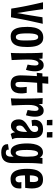

<svg xmlns="http://www.w3.org/2000/svg" viewBox="1124 -1846 887 3176"><g transform="rotate(90 1568.0 -257.5)"><path d="M17 -525H131Q135 -495 138.5 -468Q142 -441 146 -413Q150 -385 155 -353Q160 -321 165 -283Q170 -252 175 -222.5Q180 -193 185.5 -162Q191 -131 195 -95Q199 -121 203 -144.5Q207 -168 211.5 -190Q216 -212 219.5 -233.5Q223 -255 227 -278Q235 -329 241.5 -368Q248 -407 253.5 -442.5Q259 -478 265 -516L373 -521Q367 -497 360.5 -466.5Q354 -436 346.5 -402.5Q339 -369 331 -333.5Q323 -298 316 -264Q306 -214 297.5 -170Q289 -126 281.5 -83.5Q274 -41 265 5L122 1Q117 -34 111.5 -65.5Q106 -97 100.5 -128.5Q95 -160 88.5 -194Q82 -228 74 -267Q65 -309 57.5 -345Q50 -381 42.5 -412.5Q35 -444 29 -472Q23 -500 17 -525Z M584 10Q524 10 490.5 -20.5Q457 -51 442 -103Q432 -137 428 -179Q424 -221 424 -268Q424 -299 427 -328Q430 -357 435.5 -383Q441 -409 451 -431Q469 -476 506 -502.5Q543 -529 601 -529Q655 -529 686.5 -501.5Q718 -474 735 -429Q747 -396 752 -354Q757 -312 757 -264Q757 -222 753.5 -184Q750 -146 742 -115Q732 -76 712 -48Q692 -20 661 -5Q630 10 584 10ZM592 -76Q617 -76 629 -95Q641 -114 645 -146Q647 -161 648 -178Q649 -195 649 -214Q649 -233 649 -253Q648 -289 647.5 -320.5Q647 -352 643 -376Q638 -409 626 -427Q614 -445 592 -445Q578 -445 568.5 -438.5Q559 -432 552.5 -419.5Q546 -407 542 -390Q538 -373 535.5 -351.5Q533 -330 532.5 -306Q532 -282 532 -256Q532 -236 532.5 -217Q533 -198 534.5 -181Q536 -164 538 -148Q543 -115 555.5 -95.5Q568 -76 592 -76Z M1048 -270Q1055 -304 1059 -335.5Q1063 -367 1063 -392Q1063 -420 1055 -435.5Q1047 -451 1028 -451Q1010 -451 995.5 -432Q981 -413 972.5 -376.5Q964 -340 964 -287L920 -245Q921 -295 926 -339.5Q931 -384 941 -420Q951 -456 967 -482Q983 -508 1005 -522Q1027 -536 1056 -536Q1094 -536 1116.5 -517Q1139 -498 1149 -465.5Q1159 -433 1159 -393Q1159 -357 1152.5 -318Q1146 -279 1135 -243ZM855 7Q856 -19 857 -42Q858 -65 858.5 -87.5Q859 -110 859 -134Q859 -158 859 -185.5Q859 -213 859 -247Q859 -295 858 -344.5Q857 -394 855.5 -439.5Q854 -485 851 -520L948 -516Q950 -489 952 -457Q954 -425 957 -384.5Q960 -344 964 -287Q964 -243 965 -205Q966 -167 967.5 -133Q969 -99 970.5 -68Q972 -37 973 -6Z M1368 10Q1328 10 1300.5 -1.5Q1273 -13 1257 -34.5Q1241 -56 1233.5 -86.5Q1226 -117 1226 -155Q1226 -189 1228 -225Q1230 -261 1231 -299Q1234 -347 1236 -383Q1238 -419 1240 -447.5Q1242 -476 1243 -501.5Q1244 -527 1245 -553Q1246 -579 1245 -611L1365 -612Q1361 -565 1357 -520.5Q1353 -476 1349.5 -435.5Q1346 -395 1343.5 -358Q1341 -321 1339 -290Q1337 -252 1335.5 -219Q1334 -186 1334 -157Q1334 -129 1337 -109Q1340 -89 1349 -79Q1358 -69 1375 -69Q1394 -69 1404.5 -79.5Q1415 -90 1419.5 -109.5Q1424 -129 1424 -154Q1424 -170 1423 -187Q1422 -204 1420.5 -221.5Q1419 -239 1416 -256L1516 -255Q1519 -238 1521 -222Q1523 -206 1524 -191Q1525 -176 1525 -161Q1525 -111 1510.5 -72.5Q1496 -34 1462 -12Q1428 10 1368 10ZM1184 -421 1193 -515Q1195 -515 1205.5 -515Q1216 -515 1231 -515Q1246 -515 1262 -514.5Q1278 -514 1291 -514Q1304 -514 1312 -514Q1328 -514 1353.5 -514.5Q1379 -515 1407 -515.5Q1435 -516 1459.5 -516Q1484 -516 1499.5 -516.5Q1515 -517 1515 -517L1510 -430Q1510 -430 1497 -430Q1484 -430 1462.5 -429.5Q1441 -429 1416 -428.5Q1391 -428 1367.5 -427.5Q1344 -427 1327 -427Q1306 -427 1281.5 -426Q1257 -425 1235 -424Q1213 -423 1198.5 -422Q1184 -421 1184 -421Z M1799 -270Q1806 -304 1810 -335.5Q1814 -367 1814 -392Q1814 -420 1806 -435.5Q1798 -451 1779 -451Q1761 -451 1746.5 -432Q1732 -413 1723.5 -376.5Q1715 -340 1715 -287L1671 -245Q1672 -295 1677 -339.5Q1682 -384 1692 -420Q1702 -456 1718 -482Q1734 -508 1756 -522Q1778 -536 1807 -536Q1845 -536 1867.5 -517Q1890 -498 1900 -465.5Q1910 -433 1910 -393Q1910 -357 1903.5 -318Q1897 -279 1886 -243ZM1606 7Q1607 -19 1608 -42Q1609 -65 1609.5 -87.5Q1610 -110 1610 -134Q1610 -158 1610 -185.5Q1610 -213 1610 -247Q1610 -295 1609 -344.5Q1608 -394 1606.5 -439.5Q1605 -485 1602 -520L1699 -516Q1701 -489 1703 -457Q1705 -425 1708 -384.5Q1711 -344 1715 -287Q1715 -243 1716 -205Q1717 -167 1718.5 -133Q1720 -99 1721.5 -68Q1723 -37 1724 -6Z M2197 10Q2185 -4 2177.5 -22Q2170 -40 2167 -63Q2164 -86 2162.5 -114.5Q2161 -143 2161.5 -176Q2162 -209 2162 -247Q2162 -264 2162 -281.5Q2162 -299 2162.5 -316Q2163 -333 2163 -350.5Q2163 -368 2163 -385Q2163 -407 2156.5 -420Q2150 -433 2138 -439Q2126 -445 2110 -445Q2085 -445 2072 -429Q2059 -413 2059 -387Q2059 -377 2061 -366.5Q2063 -356 2066 -345L1969 -335Q1965 -350 1963 -363.5Q1961 -377 1961 -390Q1961 -429 1978.5 -459.5Q1996 -490 2030.5 -508Q2065 -526 2115 -526Q2160 -526 2188.5 -512.5Q2217 -499 2233.5 -476.5Q2250 -454 2256.5 -425Q2263 -396 2263 -364Q2263 -326 2263 -295Q2263 -264 2262.5 -235.5Q2262 -207 2261.5 -176.5Q2261 -146 2261 -108Q2261 -81 2266.5 -58.5Q2272 -36 2284 -16ZM2059 6Q2026 6 2002.5 -10Q1979 -26 1966.5 -55Q1954 -84 1954 -121Q1954 -169 1975 -199.5Q1996 -230 2027.5 -251Q2059 -272 2089 -290Q2111 -303 2127.5 -316.5Q2144 -330 2153.5 -346.5Q2163 -363 2163 -385L2207 -363Q2203 -324 2189.5 -299.5Q2176 -275 2156.5 -257.5Q2137 -240 2113 -224Q2096 -213 2083 -200.5Q2070 -188 2063 -173.5Q2056 -159 2056 -137Q2056 -121 2059.5 -108.5Q2063 -96 2071 -89.5Q2079 -83 2092 -83Q2108 -83 2121 -92Q2134 -101 2143 -121Q2152 -141 2157 -172Q2162 -203 2162 -247L2204 -313Q2203 -257 2199 -208.5Q2195 -160 2186 -120.5Q2177 -81 2161 -53Q2145 -25 2120 -9.5Q2095 6 2059 6ZM2253 -588 2167 -590 2163 -681 2254 -680ZM2051 -588 1965 -590 1961 -681 2052 -680Z M2500 166Q2458 166 2427.5 154.5Q2397 143 2381 121.5Q2365 100 2365 71Q2365 66 2365 62Q2365 58 2365 54L2456 41Q2455 45 2455 48Q2455 51 2455 54Q2455 66 2461 73.5Q2467 81 2479 85.5Q2491 90 2507 90Q2528 90 2541.5 81.5Q2555 73 2563 54Q2571 35 2571 6Q2571 -19 2571 -60.5Q2571 -102 2571 -156.5Q2571 -211 2571 -277Q2571 -317 2572.5 -350.5Q2574 -384 2577.5 -412Q2581 -440 2585 -465.5Q2589 -491 2594 -516H2689Q2686 -486 2683.5 -457.5Q2681 -429 2679.5 -401.5Q2678 -374 2677 -343.5Q2676 -313 2676 -278Q2676 -229 2676 -193Q2676 -157 2676.5 -128.5Q2677 -100 2677 -73.5Q2677 -47 2677 -17Q2677 23 2668 56.5Q2659 90 2639 114.5Q2619 139 2585 152.5Q2551 166 2500 166ZM2487 10Q2442 10 2415 -18Q2388 -46 2374 -90Q2362 -127 2357 -172Q2352 -217 2352 -262Q2352 -290 2354 -317Q2356 -344 2361 -370Q2366 -396 2374 -418Q2390 -465 2421 -494.5Q2452 -524 2502 -524Q2542 -524 2567 -497.5Q2592 -471 2604 -411Q2616 -351 2616 -250L2571 -272Q2571 -321 2567 -359.5Q2563 -398 2551 -420.5Q2539 -443 2517 -443Q2498 -443 2487 -426Q2476 -409 2470 -381Q2464 -356 2462 -325.5Q2460 -295 2460 -263Q2460 -242 2460.5 -221Q2461 -200 2462 -180.5Q2463 -161 2466 -144Q2469 -123 2474.5 -107Q2480 -91 2488.5 -82Q2497 -73 2510 -73Q2530 -73 2543.5 -94Q2557 -115 2564 -152.5Q2571 -190 2571 -239L2616 -250Q2616 -231 2614 -199Q2612 -167 2605 -131.5Q2598 -96 2584 -63.5Q2570 -31 2546 -10.5Q2522 10 2487 10Z M2942 12Q2886 12 2851.5 -14Q2817 -40 2799 -84Q2784 -120 2778 -165.5Q2772 -211 2772 -261Q2772 -306 2777.5 -346.5Q2783 -387 2795 -420Q2814 -468 2851 -496.5Q2888 -525 2948 -525Q3005 -525 3037 -502Q3069 -479 3083 -437.5Q3097 -396 3097 -342Q3097 -316 3094 -288Q3091 -260 3087 -230L2987 -300Q2988 -317 2989.5 -332.5Q2991 -348 2991 -362Q2991 -387 2986.5 -406Q2982 -425 2972 -435.5Q2962 -446 2942 -446Q2920 -446 2907.5 -431Q2895 -416 2889 -390Q2883 -367 2881.5 -336Q2880 -305 2880 -270Q2880 -245 2880.5 -222Q2881 -199 2882 -178.5Q2883 -158 2886 -140Q2891 -108 2904.5 -89.5Q2918 -71 2944 -71Q2963 -71 2974 -79Q2985 -87 2990.5 -100.5Q2996 -114 2996 -131Q2996 -140 2994.5 -149Q2993 -158 2990 -167H3094Q3096 -157 3096.5 -147.5Q3097 -138 3097 -129Q3097 -86 3079 -54Q3061 -22 3026.5 -5Q2992 12 2942 12ZM2805 -223 2802 -307 3070 -309 3087 -230Q3087 -230 3068 -230Q3049 -230 3018 -229.5Q2987 -229 2949 -228Q2911 -227 2873.5 -226Q2836 -225 2805 -223Z"/></g></svg>

Font: Truculenta
Style: Bold
Weight: 700
Designer: Ivan Castro, Eva Sanz & Omnibus-Type Team
Foundry: Omnibus-Type
Version: Version 1.002